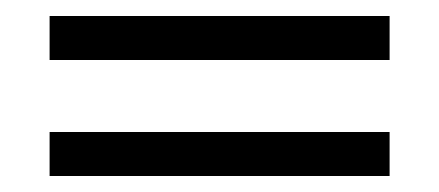

<svg xmlns="http://www.w3.org/2000/svg" viewBox="-20 -347 549 240"><path d="M467 -272H42V-327H467ZM467 -127H42V-182H467Z"/></svg>

Font: Tajawal
Style: Regular
Weight: 400
Designer: Boutros Fonts
Foundry: Created by Boutros International 2017
Version: Version 1.700